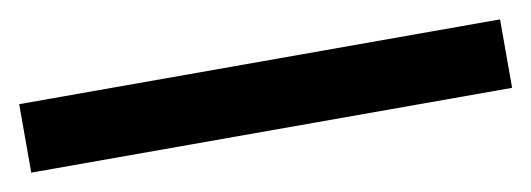

<svg xmlns="http://www.w3.org/2000/svg" viewBox="-45 15 642 232"><g transform="rotate(-10 276.0 131.0)"><path d="M571 173H-19V89H571Z"/></g></svg>

Font: BioRhyme Expanded
Style: Regular
Weight: 400
Width: 7
Designer: Aoife Mooney
Foundry: Aoife Mooney Type
Version: Version 1.001